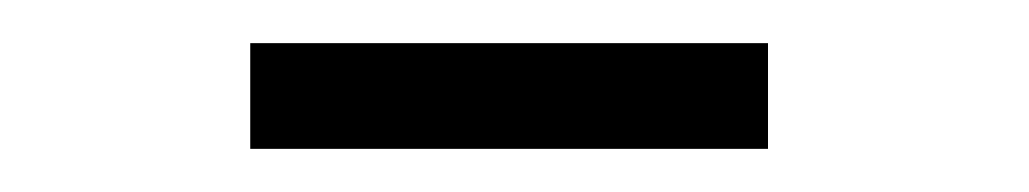

<svg xmlns="http://www.w3.org/2000/svg" viewBox="-20 -694 477 89"><path d="M96 -625V-674H336V-625Z"/></svg>

Font: Piazzolla Thin Light
Style: Regular
Weight: 300
Version: Version 2.005